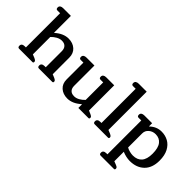

<svg xmlns="http://www.w3.org/2000/svg" viewBox="-30 -1388 2278 2278"><g transform="rotate(45 1109.5 -248.5)"><path d="M44 -28Q44 -68 97 -68H113V-642H67Q44 -642 44 -670Q44 -690 58 -700Q72 -710 97 -710H226V-428H230Q312 -501 398 -501Q470 -501 516.5 -459.5Q563 -418 563 -346V-68L602 -52Q622 -43 630 -35.5Q638 -28 638 -17Q638 0 623 0H399Q376 0 376 -28Q376 -68 429 -68H446V-338Q446 -379 424 -403Q402 -427 359 -427Q326 -427 292 -408.5Q258 -390 230 -360V-68L270 -52Q290 -43 298 -35.5Q306 -28 306 -17Q306 0 291 0H67Q44 0 44 -28Z M723 -141V-423H677Q654 -423 654 -451Q654 -471 668 -481Q682 -491 707 -491H840V-151Q840 -109 862 -85.5Q884 -62 927 -62Q960 -62 993.5 -80.5Q1027 -99 1055 -129V-423H1009Q986 -423 986 -451Q986 -471 1000 -481Q1014 -491 1039 -491H1172V-68L1209 -52Q1229 -43 1237 -36Q1245 -29 1245 -17Q1245 0 1230 0H1061V-60H1057Q974 14 888 14Q816 14 769.5 -27.5Q723 -69 723 -141Z M1312 -28Q1312 -68 1365 -68H1381V-642H1335Q1312 -642 1312 -670Q1312 -690 1326 -700Q1340 -710 1365 -710H1498V-68L1538 -52Q1558 -43 1566 -35.5Q1574 -28 1574 -17Q1574 0 1559 0H1335Q1312 0 1312 -28Z M1625 185Q1625 145 1678 145H1694V-423H1648Q1625 -423 1625 -451Q1625 -471 1639 -481Q1653 -491 1678 -491H1808V-441L1811 -439Q1875 -501 1959 -501Q2021 -501 2072 -473Q2123 -445 2154 -386.5Q2185 -328 2185 -240Q2185 -118 2117 -52Q2049 14 1936 14Q1907 14 1872.5 6.5Q1838 -1 1810 -14V145L1851 161Q1872 169 1879 176.5Q1886 184 1886 196Q1886 213 1871 213H1648Q1625 213 1625 185ZM2068 -239Q2068 -336 2031.5 -382.5Q1995 -429 1930 -429Q1882 -429 1846 -399Q1810 -369 1810 -322V-86Q1832 -73 1862 -65.5Q1892 -58 1917 -58Q1990 -58 2029 -102.5Q2068 -147 2068 -239Z"/></g></svg>

Font: Maitree SemiBold
Style: Regular
Weight: 600
Designer: CadsonDemak Team
Foundry: CadsonDemak
Version: Version 1.001